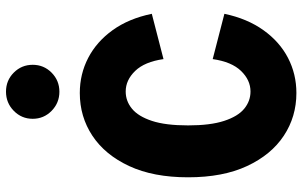

<svg xmlns="http://www.w3.org/2000/svg" viewBox="-204 -793 1008 640"><g transform="rotate(-90 300.0 -473.0)"><path d="M310 11Q231 11 167.5 -31Q104 -73 66.5 -153.5Q29 -234 29 -350Q29 -466 66.5 -546.5Q104 -627 167.5 -669Q231 -711 310 -711Q373 -711 427 -683Q481 -655 519.5 -601.5Q558 -548 574 -471L423 -432Q414 -495 383.5 -526.5Q353 -558 315 -558Q283 -558 257.5 -537Q232 -516 217 -470.5Q202 -425 202 -350Q202 -276 217 -230Q232 -184 257.5 -163Q283 -142 315 -142Q353 -142 383.5 -173.5Q414 -205 423 -268L574 -229Q558 -153 519.5 -99Q481 -45 427 -17Q373 11 310 11ZM314.3 -779Q277 -779 250.5 -805Q224 -831 224 -868Q224 -905 250.5 -931Q276.9 -957 314.5 -957Q352 -957 378 -931Q404 -905 404 -868Q404 -831 377.8 -805Q351.5 -779 314.3 -779Z"/></g></svg>

Font: Red Hat Mono VF Light
Style: Regular
Weight: 300
Monospace: yes
Designer: Pentagram, MCKL
Foundry: Pentagram, MCKL
Version: Version 1.023